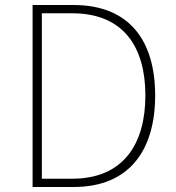

<svg xmlns="http://www.w3.org/2000/svg" viewBox="-20 -746 701 766"><path d="M110 0H274C498 0 599 -149 599 -365C599 -582 498 -726 273 -726H110ZM147 -33V-693H268C474 -693 560 -557 560 -365C560 -174 474 -33 268 -33Z"/></svg>

Font: Harano Aji Gothic TW ExtraLight
Style: Regular
Weight: 250
Foundry: Masamichi Hosoda
Version: HaranoAjiGothicTW-ExtraLight version 20230610;ttx 4.39.4